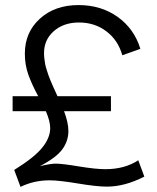

<svg xmlns="http://www.w3.org/2000/svg" viewBox="-20 -728 620 758"><path d="M29.8 -289.1V-348.1H130.9Q106 -394 92 -432.9Q78.1 -471.7 78.1 -516.1Q78.1 -600.6 137.5 -654.3Q196.8 -708 290 -708Q378.9 -708 444.3 -661.4Q509.8 -614.7 534.2 -535.2L462.9 -509.8Q446.3 -569.3 400.1 -604.2Q354 -639.2 292 -639.2Q231.4 -639.2 192.6 -605.2Q153.8 -571.3 153.8 -518.1Q153.8 -507.3 155.3 -495.6Q156.7 -483.9 158.4 -474.6Q160.2 -465.3 164.3 -452.4Q168.5 -439.5 170.9 -432.1Q173.3 -424.8 179.4 -410.2Q185.5 -395.5 188 -390.1Q190.4 -384.8 197.8 -368.4Q205.1 -352.1 207 -348.1H418V-289.1H232.9Q250 -243.7 250 -210.9Q250 -170.9 225.8 -138.2Q201.7 -105.5 137.2 -71.8Q178.7 -82 200.2 -82Q225.1 -82 291.5 -71Q357.9 -60.1 396 -60.1Q472.2 -60.1 525.9 -95.2L549.8 -30.8Q472.7 8.8 401.9 8.8Q361.8 8.8 287.1 -3.7Q212.4 -16.1 175.8 -16.1Q113.8 -16.1 61 9.8L36.1 -57.1Q115.2 -106 146.7 -145Q178.2 -184.1 178.2 -222.2Q178.2 -249 161.1 -289.1Z"/></svg>

Font: LT Superior
Style: Regular
Weight: 400
Designer: Daniel Lyons
Foundry: LyonsType
Version: Version 1.000